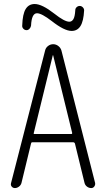

<svg xmlns="http://www.w3.org/2000/svg" viewBox="-20 -955 540 975"><path d="M151.4 -279.3Q150.4 -277.3 151.4 -275.9Q152.3 -274.4 155.3 -274.4H342.8Q344.7 -274.4 345.7 -275.9Q346.7 -277.3 346.7 -279.3L250 -673.8Q250 -674.8 249 -674.8Q248 -674.8 248 -673.8ZM55.7 0Q45.9 0 39.6 -7.3Q33.2 -14.6 36.1 -25.4L209 -698.2Q211.9 -711.9 223.6 -721.2Q235.4 -730.5 250 -730.5Q264.6 -730.5 276.4 -721.2Q288.1 -711.9 292 -698.2L462.9 -26.4Q464.8 -16.6 459 -8.3Q453.1 0 443.4 0Q431.6 0 421.9 -7.3Q412.1 -14.6 409.2 -26.4L360.4 -226.6Q358.4 -231.4 353.5 -232.4H143.6Q138.7 -232.4 137.7 -226.6L88.9 -25.4Q85.9 -14.6 76.2 -7.3Q66.4 0 55.7 0ZM362.3 -903.3Q362.3 -912.1 369.1 -918.5Q376 -924.8 384.8 -924.8Q393.6 -924.8 400.4 -918Q407.2 -911.1 407.2 -902.3Q404.3 -847.7 388.7 -822.8Q373 -797.9 343.8 -797.9Q306.6 -797.9 243.2 -847.7Q191.4 -887.7 168 -887.7Q140.6 -887.7 137.7 -825.2Q136.7 -816.4 129.9 -809.1Q123 -801.8 115.2 -801.8Q105.5 -801.8 98.6 -809.1Q91.8 -816.4 92.8 -825.2Q94.7 -883.8 110.4 -909.2Q126 -934.6 156.2 -934.6Q193.4 -934.6 255.9 -885.7Q307.6 -844.7 332 -844.7Q344.7 -844.7 352.5 -857.4Q360.4 -870.1 362.3 -903.3Z"/></svg>

Font: Rounded-L Mgen+ 1mn light
Style: Regular
Weight: 200
Designer: [Source Han Sans]
Ryoko NISHIZUKA  (kana & ideographs); Paul D. Hunt (Latin, Greek & Cyrillic); Wenlong ZHANG  (bopomofo
Version: Version 1.059.20150602